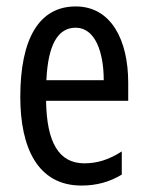

<svg xmlns="http://www.w3.org/2000/svg" viewBox="-20 -659 458 596"><path d="M215 -639C102 -639 43 -540 43 -358C43 -202 96 -83 233 -83C279 -83 320 -94 358 -117V-189C318 -163 281 -152 242 -152C163 -152 125 -216 123 -346H378V-402C378 -535 325 -639 215 -639ZM215 -573C275 -573 302 -498 302 -410H124C129 -521 160 -573 215 -573Z"/></svg>

Font: Noto Sans Kannada UI ExtraCondensed
Style: Regular
Weight: 400
Width: 2
Designer: Jelle Bosma - Monotype Design Team
Foundry: Monotype Imaging Inc.
Version: Version 2.005